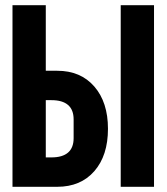

<svg xmlns="http://www.w3.org/2000/svg" viewBox="-20 -718 640 738"><path d="M28 -698H156V-446H200Q290 -446 342.5 -385.5Q395 -325 395 -223Q395 -120 342.5 -60Q290 0 200 0H28ZM178 -113Q220 -113 241.5 -131.5Q263 -150 263 -187V-259Q263 -296 241.5 -314.5Q220 -333 178 -333H156V-113ZM572 0V-698H444V0Z"/></svg>

Font: iA Writer Mono V
Style: Regular
Weight: 400
Designer: Mike Abbink, Paul van der Laan, Pieter van Rosmalen
Foundry: Bold Monday
Version: Version 2.000